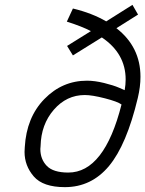

<svg xmlns="http://www.w3.org/2000/svg" viewBox="-20 -761 598 790"><path d="M558 -445Q558 -404 547 -358Q501 -165 428.5 -78Q356 9 247 9Q157 9 119 -35Q81 -79 81 -136Q81 -146 82 -156Q89 -278 162.5 -353.5Q236 -429 338 -429Q370 -429 408.5 -419.5Q447 -410 470 -400L493 -390Q497 -413 497 -434Q497 -541 399 -607L280 -533L256 -572L354 -633Q318 -652 255 -672L280 -726Q359 -707 417 -673L525 -741L548 -701L459 -645Q558 -568 558 -445ZM329 -370Q254 -370 201.5 -309.5Q149 -249 147 -160Q146 -154 146 -148Q146 -106 172.5 -78.5Q199 -51 261 -51Q409 -51 480 -331Q464 -343 411.5 -356.5Q359 -370 329 -370Z"/></svg>

Font: Titillium Web Light
Style: Italic
Weight: 300
Italic angle: -13°
Version: Version 1.002;PS 57.000;hotconv 1.0.70;makeotf.lib2.5.55311